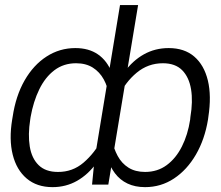

<svg xmlns="http://www.w3.org/2000/svg" viewBox="-20 -748 895 778"><path d="M824.2 -273.9 822.8 -263.2Q809.6 -183.1 773.7 -121.3Q737.8 -59.6 685.1 -24.7Q632.3 10.3 567.9 10.3Q527.3 10.3 496.8 -4.2Q466.3 -18.6 445.6 -46.1Q424.8 -73.7 413.8 -113.3Q402.8 -152.8 401.9 -203.6L424.8 -339.4Q447.8 -406.7 482.7 -454.6Q517.6 -502.4 563 -527.8Q608.4 -553.2 663.6 -553.2Q727.1 -553.2 767.1 -518.8Q807.1 -484.4 822.3 -421.9Q837.4 -359.4 824.2 -273.9ZM750.5 -263.2 751.5 -273.9Q762.2 -336.9 754.2 -386Q746.1 -435.1 718.3 -463.4Q690.4 -491.7 640.1 -491.7Q580.1 -491.7 533.9 -453.4Q487.8 -415 461.9 -358.9L433.1 -184.1Q440.4 -146.5 456.8 -116.2Q473.1 -85.9 500.7 -68.6Q528.3 -51.3 567.9 -51.3Q618.2 -51.3 655.5 -78.9Q692.9 -106.4 717 -154.3Q741.2 -202.1 750.5 -263.2ZM362.8 -100.1 466.3 -727.5H539.6L418.9 0H353ZM29.3 -263.2 31.2 -274.4Q43.9 -359.9 79.8 -422.4Q115.7 -484.9 168.7 -519Q221.7 -553.2 285.2 -553.2Q339.8 -553.2 376.7 -527.8Q413.6 -502.4 432.6 -454.6Q451.7 -406.7 452.1 -339.4L429.2 -203.6Q406.7 -136.2 371.8 -88.4Q336.9 -40.5 292 -15.1Q247.1 10.3 192.9 10.3Q129.4 10.3 88.1 -24.7Q46.9 -59.6 31.5 -121.3Q16.1 -183.1 29.3 -263.2ZM104 -273.9 102.5 -263.7Q92.8 -202.6 100.6 -154.5Q108.4 -106.4 136.5 -78.9Q164.6 -51.3 214.4 -51.3Q273.9 -50.8 318.6 -89.1Q363.3 -127.4 393.1 -184.1L421.9 -358.9Q417 -396 400.4 -426.3Q383.8 -456.5 356 -474.1Q328.1 -491.7 288.1 -491.7Q237.8 -491.7 200.4 -463.4Q163.1 -435.1 139.2 -386Q115.2 -336.9 104 -273.9Z"/></svg>

Font: Inter Tight Light
Style: Italic
Weight: 300
Italic angle: -9.39999°
Designer: Rasmus Andersson
Foundry: rsms
Version: Version 3.004